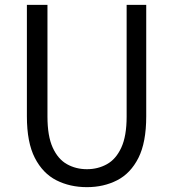

<svg xmlns="http://www.w3.org/2000/svg" viewBox="-20 -751 707 784"><path d="M335 13.2Q265.6 13.2 210.2 -14.9Q154.8 -43 122.3 -106.2Q89.8 -169.4 89.8 -275.9V-731H173.8V-274.9Q173.8 -195.3 195.3 -148.2Q216.8 -101.1 253.4 -80.6Q290 -60.1 335 -60.1Q379.9 -60.1 416.7 -80.6Q453.6 -101.1 475.3 -148.2Q497.1 -195.3 497.1 -274.9V-731H577.1V-275.9Q577.1 -169.4 545.2 -106.2Q513.2 -43 458.3 -14.9Q403.3 13.2 335 13.2Z"/></svg>

Font: Shanggu Mono N
Style: Regular
Weight: 350
Designer: GuiWonder
Version: Version 1.021